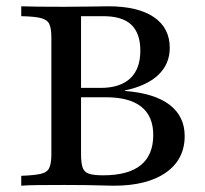

<svg xmlns="http://www.w3.org/2000/svg" viewBox="-20 -591 653 611"><path d="M47.6 0V-31.5Q89.5 -33.1 110.1 -37.9Q130.6 -42.7 137.1 -57.3Q143.5 -71.8 143.5 -100.8V-470.2Q143.5 -500 137.1 -514.1Q130.6 -528.2 110.1 -533.5Q89.5 -538.7 47.6 -539.5V-571Q65.3 -570.2 100.4 -569.8Q135.5 -569.4 184.7 -569.4Q232.3 -569.4 269.8 -570.2Q307.3 -571 324.2 -571Q418.5 -571 469.4 -536.7Q520.2 -502.4 520.2 -438.7Q520.2 -387.1 483.5 -352.4Q446.8 -317.7 377.4 -303.2V-301.6Q471 -294.4 519.4 -257.7Q567.7 -221 567.7 -158.1Q567.7 -83.9 508.1 -41.9Q448.4 0 341.9 0Q327.4 0 305.2 -0.8Q283.1 -1.6 253.2 -2Q223.4 -2.4 185.5 -2.4Q134.7 -2.4 99.6 -2Q64.5 -1.6 47.6 0ZM308.1 -33.1Q387.9 -33.1 427.8 -65.3Q467.7 -97.6 467.7 -161.3Q467.7 -221 429.8 -251.2Q391.9 -281.5 316.9 -281.5H216.9V-311.3H300Q362.1 -311.3 394.4 -341.5Q426.6 -371.8 426.6 -429.8Q426.6 -485.5 397.2 -512.9Q367.7 -540.3 304.8 -539.5H237.9V-100Q237.9 -71.8 243.1 -57.3Q248.4 -42.7 263.7 -37.9Q279 -33.1 308.1 -33.1Z"/></svg>

Font: Playfair 12pt Medium
Style: Regular
Weight: 500
Designer: Claus Eggers Sørensen
Foundry: Claus Eggers Sørensen
Version: Version 2.000;gftools[0.9.28]